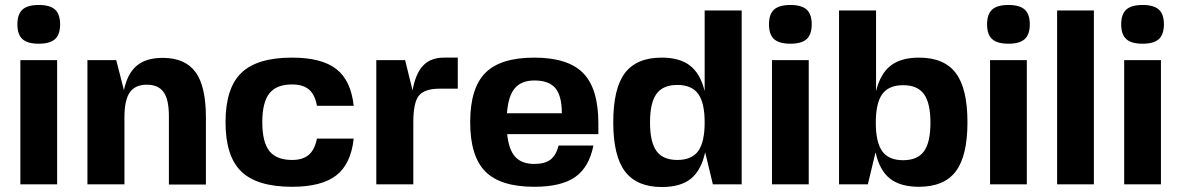

<svg xmlns="http://www.w3.org/2000/svg" viewBox="-20 -742 4756 773"><path d="M210 0H62V-500H210ZM70.5 -703.5Q91 -722 136 -722Q181 -722 201.5 -703.5Q222 -685 222 -644Q222 -603 201.5 -584.5Q181 -566 136 -566Q91 -566 70.5 -584.5Q50 -603 50 -644Q50 -685 70.5 -703.5Z M448 -500 479 -379Q493 -446 530.5 -477.5Q568 -509 635 -509Q725 -509 767 -452Q809 -395 809 -269V1H660V-274Q660 -342 638.5 -371.5Q617 -401 571 -401Q524 -401 502.5 -370Q481 -339 481 -270V0H332V-500Z M1256 -184H1404Q1393 -82 1334 -36Q1275 10 1156 10Q1015 10 951.5 -51.5Q888 -113 888 -250Q888 -387 951.5 -448.5Q1015 -510 1156 -510Q1275 -510 1334 -464Q1393 -418 1404 -316H1256Q1248 -361 1224 -381.5Q1200 -402 1156 -402Q1093 -402 1064.5 -366Q1036 -330 1036 -250Q1036 -170 1064.5 -134Q1093 -98 1156 -98Q1199 -98 1223 -118.5Q1247 -139 1256 -184Z M1751 -385Q1689 -385 1666.5 -357Q1644 -329 1644 -250V0H1495V-500H1611L1641 -378Q1653 -446 1683.5 -478Q1714 -510 1767 -510H1823V-385Z M2022 -202Q2028 -140 2054 -111Q2080 -82 2131 -82Q2174 -82 2196.5 -99.5Q2219 -117 2229 -156H2369Q2352 -69 2296 -29.5Q2240 10 2131 10Q1995 10 1934 -51.5Q1873 -113 1873 -250Q1873 -387 1934 -448.5Q1995 -510 2131 -510Q2267 -510 2328 -447.5Q2389 -385 2389 -246V-202ZM2132 -418Q2079 -418 2052.5 -386.5Q2026 -355 2021 -286H2242Q2242 -356 2216 -387Q2190 -418 2132 -418Z M2645 11Q2544 11 2496.5 -51.5Q2449 -114 2449 -250Q2449 -386 2496 -448Q2543 -510 2644 -510Q2717 -510 2758.5 -477.5Q2800 -445 2817 -375V-700H2966V0H2850L2819 -129Q2803 -56 2761.5 -22.5Q2720 11 2645 11ZM2623 -134Q2649 -98 2707 -98Q2765 -98 2791 -134Q2817 -170 2817 -249Q2817 -328 2791 -364Q2765 -400 2707 -400Q2649 -400 2623 -364Q2597 -328 2597 -249Q2597 -170 2623 -134Z M3236 0H3088V-500H3236ZM3096.5 -703.5Q3117 -722 3162 -722Q3207 -722 3227.5 -703.5Q3248 -685 3248 -644Q3248 -603 3227.5 -584.5Q3207 -566 3162 -566Q3117 -566 3096.5 -584.5Q3076 -603 3076 -644Q3076 -685 3096.5 -703.5Z M3680 10Q3605 10 3563 -23Q3521 -56 3505 -129L3474 0H3358V-700H3507V-375Q3524 -445 3565.5 -477.5Q3607 -510 3680 -510Q3781 -510 3828 -448Q3875 -386 3875 -250Q3875 -114 3828 -52Q3781 10 3680 10ZM3532 -133Q3558 -97 3616 -97Q3674 -97 3700 -133Q3726 -169 3726 -248Q3726 -327 3700 -363Q3674 -399 3616 -399Q3558 -399 3532 -363Q3506 -327 3506 -248Q3506 -169 3532 -133Z M4114 0H3966V-500H4114ZM3974.5 -703.5Q3995 -722 4040 -722Q4085 -722 4105.5 -703.5Q4126 -685 4126 -644Q4126 -603 4105.5 -584.5Q4085 -566 4040 -566Q3995 -566 3974.5 -584.5Q3954 -603 3954 -644Q3954 -685 3974.5 -703.5Z M4236 0V-700H4384V0Z M4654 0H4506V-500H4654ZM4514.5 -703.5Q4535 -722 4580 -722Q4625 -722 4645.5 -703.5Q4666 -685 4666 -644Q4666 -603 4645.5 -584.5Q4625 -566 4580 -566Q4535 -566 4514.5 -584.5Q4494 -603 4494 -644Q4494 -685 4514.5 -703.5Z"/></svg>

Font: Fivo Sans Modern
Style: Regular
Weight: 700
Designer: Alexander Slobzheninov
Foundry: Alexander Slobzheninov
Version: 1.0